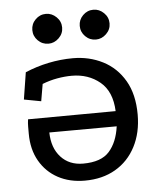

<svg xmlns="http://www.w3.org/2000/svg" viewBox="-48 -661 597 718"><g transform="rotate(-5 250.0 -302.0)"><path d="M242 15Q185 15 141.5 -8.5Q98 -32 73 -75.5Q48 -119 48 -178Q48 -191 48 -204.5Q48 -218 50 -232L379 -234Q376 -308 332.5 -344Q289 -380 227 -380Q201 -380 172.5 -375Q144 -370 116 -359L105 -295L41 -307L57 -408Q99 -426 145 -435.5Q191 -445 237 -445Q298 -445 349 -419Q400 -393 430 -341.5Q460 -290 460 -214Q460 -146 433 -94Q406 -42 357 -13.5Q308 15 242 15ZM241 -49Q309 -49 339.5 -83.5Q370 -118 378 -177L125 -176Q126 -118 157.5 -83.5Q189 -49 241 -49ZM329 -619Q351 -619 368 -602.5Q385 -586 385 -563Q385 -540 368 -523.5Q351 -507 329 -507Q306 -507 289.5 -523.5Q273 -540 273 -563Q273 -586 289.5 -602.5Q306 -619 329 -619ZM151 -619Q173 -619 190 -602.5Q207 -586 207 -563Q207 -540 190 -523.5Q173 -507 151 -507Q128 -507 111.5 -523.5Q95 -540 95 -563Q95 -586 111.5 -602.5Q128 -619 151 -619Z"/></g></svg>

Font: Podkova VF Beta
Style: Regular
Weight: 400
Designer: Ilya Yudin
Foundry: Cyreal (www.cyreal.org)
Version: Version 2.100